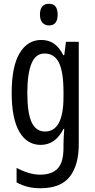

<svg xmlns="http://www.w3.org/2000/svg" viewBox="-20 -759 502 1019"><path d="M199 -547Q237 -547 265.5 -528Q294 -509 316 -466H321L330 -537H398V6Q398 118 350 179Q302 240 195 240Q158 240 127.5 232.5Q97 225 68 209V132Q136 168 193 168Q255 168 286 135.5Q317 103 317 25V9Q317 -8 318 -29.5Q319 -51 321 -75H317Q274 10 196 10Q123 10 82.5 -60Q42 -130 42 -266Q42 -406 84 -476.5Q126 -547 199 -547ZM216 -475Q169 -475 147 -421.5Q125 -368 125 -265Q125 -159 148 -110Q171 -61 219 -61Q317 -61 317 -245V-270Q317 -377 293 -426Q269 -475 216 -475ZM240 -739Q286 -739 286 -681Q286 -624 240 -624Q218 -624 205 -639Q192 -654 192 -681Q192 -739 240 -739Z"/></svg>

Font: Noto Sans Malayalam ExtraCondensed
Style: Regular
Weight: 400
Width: 2
Designer: Jelle Bosma - Monotype Design Team
Foundry: Monotype Imaging Inc.
Version: Version 2.104; ttfautohint (v1.8.4.7-5d5b)